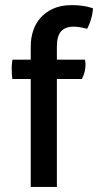

<svg xmlns="http://www.w3.org/2000/svg" viewBox="-20 -733 385 753"><path d="M100.6 -423.3H28.3Q26.9 -435.1 26.4 -445.3Q25.9 -455.6 25.9 -463.9Q25.9 -479 27.3 -488.8Q27.8 -494.1 28.8 -499H100.6V-552.7Q100.6 -583.5 110.1 -612.5Q119.6 -641.6 139.4 -663.8Q159.2 -686 189.5 -699.5Q219.7 -712.9 261.7 -712.9Q282.2 -712.9 297.4 -710.9Q312.5 -709 323.2 -706.5Q335.9 -703.6 344.7 -700.2Q343.8 -688 341.3 -674.8Q338.9 -663.6 334.2 -649.2Q329.6 -634.8 321.8 -620.1Q314.5 -622.1 305.7 -624Q298.3 -625.5 288.6 -627Q278.8 -628.4 269 -628.4Q235.8 -628.4 219.5 -610.1Q203.1 -591.8 203.1 -549.8V-499H313Q313.5 -497.1 314 -494.1Q314.5 -491.7 314.9 -488Q315.4 -484.4 315.4 -479.5Q315.4 -469.7 312.7 -455.6Q310.1 -441.4 301.3 -423.3H203.1V0H100.6Z"/></svg>

Font: Basic
Style: Regular
Weight: 400
Designer: Magnus Gaarde
Foundry: Magnus Gaarde
Version: Version 1.003; ttfautohint (v1.1) -l 6 -r 16 -G 0 -x 16 -D l